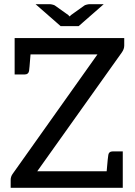

<svg xmlns="http://www.w3.org/2000/svg" viewBox="-20 -898 647 918"><path d="M158 -79H490Q496 -150 498 -158Q501 -174 518 -174H567V0H31V-38Q31 -53 40 -66L446 -638H126Q120 -562 119 -559Q116 -542 98 -542H50V-716H574V-680Q574 -664 563 -648ZM270 -773 150 -878H218Q223 -878 231 -876Q239 -874 242 -872L308 -825Q307 -825 310 -822Q313 -819 313 -820Q313 -819 316 -822Q319 -825 318 -825L384 -872Q387 -874 395 -876Q403 -878 408 -878H476L356 -773Z"/></svg>

Font: Aleo
Style: Regular
Weight: 400
Designer: Alessio Laiso
Version: Version 1.1